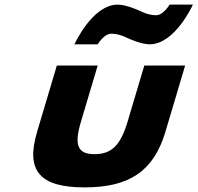

<svg xmlns="http://www.w3.org/2000/svg" viewBox="-20 -797 856 832"><path d="M532.7 -632C532.7 -632 589.6 -605 628.6 -605C738.6 -605 815.9 -777 815.9 -777H714.9C714.9 -777 688.2 -731 656.2 -731C620.2 -731 585.8 -750 585.8 -750C585.8 -750 528.9 -777 489.9 -777C379.9 -777 302.6 -605 302.6 -605H403.6C403.6 -605 430.3 -651 462.3 -651C498.3 -651 532.7 -632 532.7 -632ZM226.3 -513H403.3L330.6 -269C300.5 -168 315.9 -129 389.9 -129C463.9 -129 502.5 -168 532.6 -269L605.3 -513H782.3L696.8 -226C645.6 -54 539 15 347 15C155 15 89.6 -54 140.8 -226Z"/></svg>

Font: Hussar
Style: BdOblThree
Weight: 700
Foundry: Cannot Into Space Fonts
Version: Version 2.00